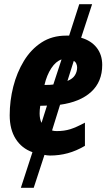

<svg xmlns="http://www.w3.org/2000/svg" viewBox="-20 -727 518 911"><path d="M134 -5Q83 -23 54.5 -68Q26 -113 26 -180Q26 -249 43 -316Q60 -383 93.5 -438Q127 -493 177 -525.5Q227 -558 294 -558Q299 -558 308 -558L356 -707H417L365 -548Q413 -534 439 -500.5Q465 -467 465 -419Q465 -339 412.5 -291Q360 -243 265 -230L227 -108Q236 -105 249 -105Q285 -105 313.5 -114Q342 -123 383 -145V-35Q342 -11 301.5 0Q261 11 217 11Q210 11 203 10Q196 9 191 8L140 164H79ZM199 -324Q219 -324 233 -326L272 -445Q245 -436 223.5 -403.5Q202 -371 191 -324ZM300 -343Q325 -353 335.5 -370Q346 -387 346 -407Q346 -416 342 -425Q338 -434 330 -438ZM177 -144 203 -226 171 -225Q168 -206 168 -189Q168 -162 177 -144Z"/></svg>

Font: Noto Sans Condensed ExtraBold
Style: Italic
Weight: 800
Width: 3
Italic angle: -12°
Designer: Monotype Design Team
Foundry: Monotype Imaging Inc.
Version: Version 2.013; ttfautohint (v1.8.4.7-5d5b)